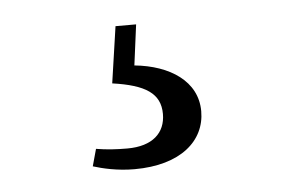

<svg xmlns="http://www.w3.org/2000/svg" viewBox="-31 -43 501 325"><g transform="rotate(-5 219.0 119.0)"><path d="M210 -3H175L161 93C217 101 242 117 242 152C242 184 220 205 177 205C158 205 142 204 124 201L116 230C132 235 157 241 186 241C265 241 307 203 307 153C307 102 261 72 201 66Z"/></g></svg>

Font: Noto Serif CJK JP Medium
Style: Regular
Weight: 500
Designer: Ryoko NISHIZUKA 西塚涼子 (kana & ideographs); Frank Grießhammer (Latin, Greek & Cyrillic); Wenlong ZHANG 张文龙 (bopomofo); San
Foundry: Adobe Systems Incorporated
Version: Version 1.000;PS 1;hotconv 16.6.53;makeotf.lib2.5.65590